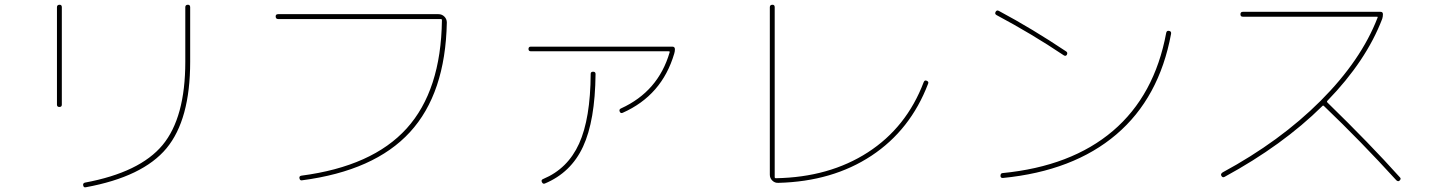

<svg xmlns="http://www.w3.org/2000/svg" viewBox="-20 -750 6040 808"><path d="M340.8 38.1Q332 40 330.1 30.3Q328.1 21.5 336.9 18.6Q568.4 -24.4 664.1 -139.6Q759.8 -254.9 759.8 -490.2V-719.7Q759.8 -729.5 770 -730Q780.3 -730.5 780.3 -719.7V-490.2Q780.3 -246.1 680.7 -126Q581.1 -5.9 340.8 38.1ZM219.7 -309.6V-719.7Q219.7 -729.5 230 -730Q240.2 -730.5 240.2 -719.7V-309.6Q240.2 -299.8 230 -299.8Q219.7 -299.8 219.7 -309.6Z M1150.4 -669.9Q1140.6 -669.9 1140.1 -680.2Q1139.6 -690.4 1150.4 -690.4H1825.2Q1839.8 -690.4 1850.1 -680.2Q1860.4 -669.9 1860.4 -655.3Q1854.5 -356.4 1705.1 -193.8Q1555.7 -31.2 1251 8.8Q1242.2 10.7 1240.2 0Q1238.3 -8.8 1248 -10.7Q1546.9 -49.8 1691.4 -209.5Q1835.9 -369.1 1839.8 -665Q1839.8 -669.9 1835 -669.9Z M2213.9 -534.2Q2204.1 -534.2 2204.1 -543.9Q2204.1 -553.7 2213.9 -553.7H2809.6Q2819.3 -553.7 2820.3 -543.9Q2820.3 -533.2 2817.4 -524.4Q2765.6 -348.6 2600.6 -275.4Q2591.8 -271.5 2587.9 -280.3Q2584 -290 2593.8 -293.9Q2750 -365.2 2797.9 -529.3Q2799.8 -534.2 2793.9 -534.2ZM2465.8 -439.5Q2465.8 -448.2 2476.1 -448.2Q2486.3 -448.2 2486.3 -438.5Q2484.4 -242.2 2433.6 -132.8Q2382.8 -23.4 2272.5 22.5Q2264.6 25.4 2260.3 16.1Q2255.9 6.8 2266.6 2.9Q2369.1 -40 2417 -145.5Q2464.8 -251 2465.8 -439.5Z M3255.9 19.5Q3241.2 20.5 3230.5 10.3Q3219.7 0 3219.7 -14.6V-719.7Q3219.7 -729.5 3230 -730Q3240.2 -730.5 3240.2 -719.7V-4.9Q3240.2 0 3245.1 0Q3469.7 -3.9 3632.3 -108.9Q3794.9 -213.9 3867.2 -404.3Q3871.1 -414.1 3879.9 -410.2Q3889.6 -406.2 3885.7 -397.5Q3811.5 -203.1 3647.5 -94.7Q3483.4 13.7 3255.9 19.5Z M4173.8 -686.5Q4165 -691.4 4169.9 -700.2Q4174.8 -709 4183.6 -704.1Q4324.2 -628.9 4465.8 -534.2Q4474.6 -529.3 4469.7 -519.5Q4464.8 -511.7 4456.1 -517.6Q4322.3 -607.4 4173.8 -686.5ZM4190.4 -9.8Q4190.4 -20.5 4198.2 -21.5Q4488.3 -49.8 4663.6 -199.2Q4838.9 -348.6 4887.7 -611.3Q4889.6 -622.1 4899.9 -620.1Q4910.2 -618.2 4908.2 -607.4Q4858.4 -337.9 4677.7 -184.1Q4497.1 -30.3 4200.2 -1Q4190.4 -1 4190.4 -9.8Z M5133.8 -5.9Q5125 -1 5120.1 -9.8Q5115.2 -17.6 5125 -24.4Q5367.2 -155.3 5537.6 -325.7Q5708 -496.1 5777.3 -675.8Q5779.3 -679.7 5774.4 -679.7H5210Q5200.2 -679.7 5200.2 -689.9Q5200.2 -700.2 5210 -700.2H5790Q5799.8 -700.2 5799.8 -689.9Q5799.8 -679.7 5796.9 -670.9Q5729.5 -494.1 5566.4 -326.2Q5562.5 -322.3 5566.4 -318.4Q5744.1 -145.5 5871.1 -3.9Q5877.9 2 5870.1 9.8Q5864.3 15.6 5856.4 8.8Q5707 -155.3 5551.8 -303.7Q5547.9 -307.6 5544.9 -303.7Q5377.9 -138.7 5133.8 -5.9Z"/></svg>

Font: Rounded-X Mgen+ 1m thin
Style: Regular
Weight: 100
Designer: [Source Han Sans]
Ryoko NISHIZUKA  (kana & ideographs); Paul D. Hunt (Latin, Greek & Cyrillic); Wenlong ZHANG  (bopomofo
Version: Version 1.059.20150602